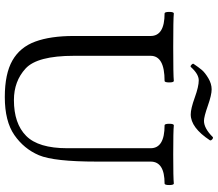

<svg xmlns="http://www.w3.org/2000/svg" viewBox="-72 -790 876 771"><g transform="rotate(90 365.5 -405.0)"><path d="M28.3 0ZM543.9 -810.5Q493.2 -733.4 439.9 -733.4Q417 -733.4 372.6 -749.5Q328.1 -765.6 303.2 -765.6Q278.3 -765.6 250 -734.4Q248.5 -732.4 246.6 -732.9Q244.1 -732.9 241.2 -735.8Q236.8 -739.7 236.3 -742.7Q236.3 -743.7 236.8 -744.6Q251 -765.6 261.5 -778.1Q272 -790.5 294.4 -804Q316.9 -817.4 339.4 -817.4Q361.8 -817.4 405.5 -802Q449.2 -786.6 465.8 -786.6Q495.6 -786.6 530.8 -821.8Q531.7 -822.8 533.7 -822.8Q536.1 -822.8 540 -819.8Q544.4 -815.9 544.4 -812.5Q544.4 -811.5 543.9 -810.5ZM125 -263.2V-572.3Q125 -628.4 34.7 -628.4Q28.3 -628.4 28.3 -647Q28.3 -665.5 34.7 -665.5Q56.2 -663.1 169.4 -663.1Q282.7 -663.1 305.2 -665.5Q311.5 -665.5 311.5 -647Q311.5 -628.4 305.2 -628.4Q204.6 -628.4 204.6 -572.3V-264.2Q204.6 -117.2 255.6 -70.3Q306.6 -23.4 382.3 -23.4Q476.6 -23.4 526.1 -72.5Q575.7 -121.6 575.7 -237.8V-572.3Q575.7 -628.4 483.9 -628.4Q477.5 -628.4 477.5 -647Q477.5 -665.5 483.9 -665.5Q505.9 -663.1 600.6 -663.1Q695.3 -663.1 717.3 -665.5Q723.6 -665.5 723.6 -647Q723.6 -628.4 717.3 -628.4Q629.4 -628.4 629.4 -572.3V-356Q629.4 -184.1 603.8 -123.8Q578.1 -63.5 522.7 -25.1Q467.3 13.2 370.1 13.2Q276.9 13.2 223.4 -17.3Q169.9 -47.9 147.5 -109.1Q125 -170.4 125 -263.2Z"/></g></svg>

Font: Junicode
Style: Regular
Weight: 400
Designer: Peter S. Baker
Foundry: Briery Creek Software
Version: Version 0.7.2